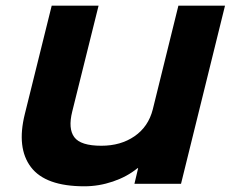

<svg xmlns="http://www.w3.org/2000/svg" viewBox="-20 -650 817 680"><path d="M776.9 -629.9 621.1 1H456.1L469.2 -54.2H466.8Q429.7 -23.9 379.9 -7.1Q330.1 9.8 278.8 9.8Q141.1 9.8 89.6 -58.1Q38.1 -126 67.9 -246.1L163.1 -629.9H329.1L235.8 -254.9Q220.7 -194.3 243.2 -164.1Q265.6 -133.8 338.9 -133.8Q407.7 -133.8 456.5 -167.5Q505.4 -201.2 521 -262.2L611.8 -629.9Z"/></svg>

Font: Sinkin Sans 700 Bold Italic
Style: Bold Italic
Weight: 700
Italic angle: -112°
Designer: Keith Bates
Foundry: K-Type
Version: Sinkin Sans (version 1.0)  by Keith Bates   •   © 2014   www